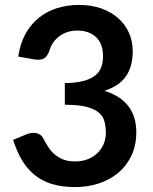

<svg xmlns="http://www.w3.org/2000/svg" viewBox="-20 -751 620 779"><path d="M54 -521.5Q61.5 -573.5 83 -612.8Q104.5 -652 136.8 -678.2Q169 -704.5 210.8 -717.8Q252.5 -731 300.5 -731Q350.5 -731 390.8 -716.8Q431 -702.5 459.5 -677.2Q488 -652 503.2 -618Q518.5 -584 518.5 -544.5Q518.5 -510 510.8 -483.8Q503 -457.5 488.5 -438Q474 -418.5 452.5 -405Q431 -391.5 404 -382.5Q469 -362 501 -320Q533 -278 533 -214.5Q533 -160.5 513 -119Q493 -77.5 459 -49.2Q425 -21 380.2 -6.5Q335.5 8 285.5 8Q231 8 190.5 -4.5Q150 -17 120 -41.5Q90 -66 69 -101.5Q48 -137 33 -183.5L87.5 -206Q109 -215 127.8 -210.8Q146.5 -206.5 155 -190.5Q164 -173 174.8 -156Q185.5 -139 200.5 -125.8Q215.5 -112.5 235.8 -104.2Q256 -96 284 -96Q315.5 -96 339 -106.2Q362.5 -116.5 378.2 -133Q394 -149.5 401.8 -169.8Q409.5 -190 409.5 -210.5Q409.5 -236.5 404 -257.8Q398.5 -279 381 -294Q363.5 -309 330.8 -317.5Q298 -326 243 -326V-414Q288.5 -414.5 318.5 -422.5Q348.5 -430.5 366.2 -444.8Q384 -459 391 -479Q398 -499 398 -523Q398 -574 369.5 -600.5Q341 -627 293.5 -627Q271.5 -627 253 -620.8Q234.5 -614.5 219.8 -603.2Q205 -592 195 -577Q185 -562 180 -544Q171.5 -521 157.8 -513.5Q144 -506 119 -510Z"/></svg>

Font: LatoLatin
Style: Bold
Weight: 700
Designer: Lukasz Dziedzic with Adam Twardoch and Botio Nikoltchev
Foundry: tyPoland Lukasz Dziedzic
Version: Version 2.015; 2015-08-06; http://www.latofonts.com/